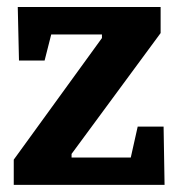

<svg xmlns="http://www.w3.org/2000/svg" viewBox="-20 -516 498 536"><path d="M18.4 0V-70.3L264.6 -409.8V-419.8H123L104.5 -347H33L29.6 -496.4H428.4V-423.7L179.8 -86.3V-76.3H345.1L364.4 -162.5H436.7L439.4 0Z"/></svg>

Font: Faustina Light
Style: Regular
Weight: 300
Designer: Alfonso Garcia
Foundry: http://www.omnibus-type.com
Version: Version 1.200